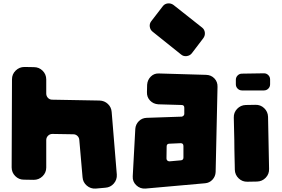

<svg xmlns="http://www.w3.org/2000/svg" viewBox="-20 -1099 1644 1121"><path d="M561 -512Q590 -511 610 -492Q630 -473 632 -445L662 -80Q664 -50 644.5 -27.5Q625 -5 595 -3L539 2Q509 4 486.5 -15.5Q464 -35 462 -64L443 -282Q442 -296 432 -305.5Q422 -315 408 -315L286 -317Q271 -317 260.5 -306.5Q250 -296 250 -281V-121Q250 -91 228.5 -70Q207 -49 177 -49L119 -50Q90 -50 69 -71Q48 -92 48 -122L50 -636Q50 -666 71.5 -687Q93 -708 123 -708L178 -707Q208 -707 229 -686Q250 -665 250 -635V-553Q250 -538 260 -527.5Q270 -517 285 -517Z M1184 -662Q1213 -661 1232 -641Q1251 -621 1250 -592L1239 -95Q1238 -69 1220.5 -50Q1203 -31 1177 -29L829 2Q798 4 775.5 -17.5Q753 -39 755 -70L770 -347Q772 -373 790.5 -391.5Q809 -410 836 -411L1041 -418Q1047 -419 1051.5 -423.5Q1056 -428 1056 -434V-470Q1056 -486 1040 -486L904 -490Q875 -492 856 -512Q837 -532 838 -561L839 -604Q841 -633 861 -652.5Q881 -672 910 -670ZM969 -260Q953 -260 953 -244L952 -174Q952 -166 957 -161.5Q962 -157 970 -157L1037 -163Q1051 -165 1051 -179V-246Q1051 -263 1035 -263ZM871 -914Q857 -925 854.5 -943Q852 -961 863 -975L930 -1062Q941 -1077 959.5 -1079Q978 -1081 993 -1070L1160 -938Q1174 -927 1176 -909Q1178 -891 1167 -876L1100 -788Q1089 -774 1070 -771.5Q1051 -769 1037 -781L871 -914Z M1521 -671Q1536 -671 1546.5 -660.5Q1557 -650 1557 -635V-607Q1557 -592 1546.5 -581.5Q1536 -571 1521 -571H1393Q1378 -571 1367.5 -581.5Q1357 -592 1357 -607V-633Q1357 -648 1367.5 -658.5Q1378 -669 1393 -669ZM1471 -487Q1501 -488 1522.5 -467.5Q1544 -447 1545 -417L1551 -113Q1552 -83 1531.5 -61.5Q1511 -40 1481 -39L1425 -38Q1395 -37 1373.5 -57.5Q1352 -78 1351 -108Q1351 -118 1350.5 -137Q1350 -156 1349.5 -179Q1349 -202 1348.5 -228.5Q1348 -255 1348 -281Q1347 -342 1345 -412Q1344 -442 1364.5 -463.5Q1385 -485 1415 -486Z"/></svg>

Font: d puntillas B to tiptoe
Style: Regular
Weight: 400
Designer: deFharo
Foundry: deFharo.com
Version: Version 1.001 2012